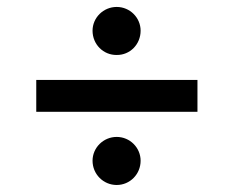

<svg xmlns="http://www.w3.org/2000/svg" viewBox="-20 -564 677 556"><path d="M551.8 -240.2V-332.5H85V-240.2ZM317.9 -404.8C356.4 -404.3 387.2 -435.5 387.2 -475.1C387.2 -512.7 356.4 -543.9 317.9 -543.9C279.3 -543.9 248 -512.7 248 -475.1C248 -435.5 279.3 -404.3 317.9 -404.8ZM317.9 -28.3C356.4 -28.3 387.2 -59.6 387.2 -98.6C387.2 -136.2 356.4 -167.5 317.9 -167.5C279.3 -167.5 248 -136.2 248 -98.6C248 -59.6 279.3 -28.3 317.9 -28.3Z"/></svg>

Font: Inteeer Medium
Style: Regular
Weight: 500
Designer: Rasmus Andersson
Foundry: rsms
Version: Version 4.001;Glyphs 3.4 (3402)